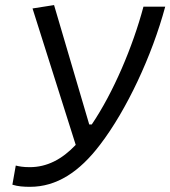

<svg xmlns="http://www.w3.org/2000/svg" viewBox="-20 -719 665 749"><path d="M97.2 9.8C200.7 9.8 289.6 -47.9 370.6 -154.8C474.1 -290 573.2 -502 624.5 -692.9H539.6C498 -536.6 421.9 -357.4 337.9 -233.4H328.1L190.9 -699.2L106.9 -686L275.4 -153.8C221.2 -96.7 162.6 -66.9 96.2 -66.9C69.8 -66.9 55.2 -69.8 41.5 -73.2L28.3 1.5C50.3 8.3 72.3 9.8 97.2 9.8Z"/></svg>

Font: Cascadia Mono SemiLight
Style: Italic
Weight: 350
Italic angle: -10°
Monospace: yes
Designer: Aaron Bell
Foundry: Saja Typeworks
Version: Version 2404.023